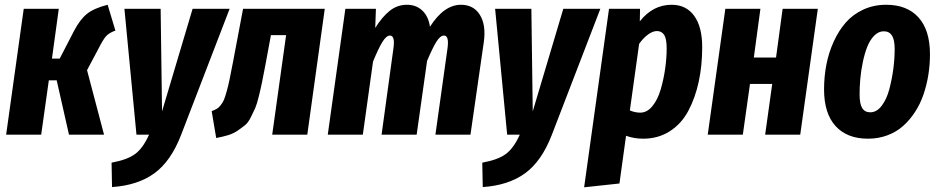

<svg xmlns="http://www.w3.org/2000/svg" viewBox="-20 -568 3964 810"><path d="M434.1 -547.9 466.8 -439Q439.5 -429.2 426.8 -414.6Q414.1 -399.9 395 -361.8L347.2 -272L418.9 0H271L219.2 -229H186L153.8 0H5.9L80.1 -530.8H228L199.2 -320.8H231.9L293 -439Q317.9 -486.3 347.2 -509.8Q376.5 -533.2 434.1 -547.9Z M948.7 -530.8 743.7 2Q700.7 112.8 630.9 163.3Q561 213.9 452.6 221.2L450.7 118.2Q516.1 106.4 549.6 82Q583 57.6 608.9 0H555.7L504.9 -530.8H657.7L663.6 -98.1L792.5 -530.8Z M1350.1 -530.8 1276.4 0H1128.4L1187 -419.9H1123L1099.1 -291Q1089.8 -243.2 1085.2 -220Q1080.6 -196.8 1072 -162.1Q1063.5 -127.4 1056.6 -111.8Q1049.8 -96.2 1038.3 -73.5Q1026.9 -50.8 1014.4 -40.5Q1002 -30.3 983.6 -17.6Q965.3 -4.9 943.1 2Q920.9 8.8 892.1 14.2L873 -99.1Q886.7 -104.5 894.8 -109.1Q902.8 -113.8 911.1 -124.3Q919.4 -134.8 924.3 -146Q929.2 -157.2 936 -181.4Q942.9 -205.6 948.2 -231.4Q953.6 -257.3 962.4 -303.2L1005.4 -530.8Z M1924.8 -547.9Q1978 -547.9 2004.6 -505.1Q2031.2 -462.4 2021 -390.1L1964.8 0H1816.9L1868.2 -366.2Q1875 -418 1853 -418Q1837.4 -418 1821 -391.8Q1804.7 -365.7 1781.7 -311L1737.8 0H1589.8L1640.1 -366.2Q1647 -418 1625 -418Q1609.9 -418 1593 -390.6Q1576.2 -363.3 1553.7 -308.1L1510.7 0H1362.8L1437 -530.8H1565.9L1563 -450.2Q1592.3 -497.1 1624.3 -522.5Q1656.2 -547.9 1696.8 -547.9Q1735.8 -547.9 1761.7 -523.4Q1787.6 -499 1793.9 -455.1Q1853 -547.9 1924.8 -547.9Z M2512.7 -530.8 2307.6 2Q2264.6 112.8 2194.8 163.3Q2125 213.9 2016.6 221.2L2014.6 118.2Q2080.1 106.4 2113.5 82Q2147 57.6 2172.9 0H2119.6L2068.8 -530.8H2221.7L2227.5 -98.1L2356.4 -530.8Z M2444.3 222.2 2549.3 -530.8H2680.2L2679.2 -478Q2734.4 -547.9 2813.5 -547.9Q2874.5 -547.9 2908.4 -501.5Q2942.4 -455.1 2942.4 -369.1Q2942.4 -291 2927.7 -223.1Q2913.1 -155.3 2884 -100.6Q2855 -45.9 2805.9 -14.4Q2756.8 17.1 2693.4 17.1Q2655.3 17.1 2621.1 4.9L2593.3 206.1ZM2681.2 -92.8Q2710 -92.8 2732.4 -120.4Q2754.9 -147.9 2767.3 -190.7Q2779.8 -233.4 2786.1 -277.8Q2792.5 -322.3 2792.5 -363.8Q2792.5 -404.3 2782 -420.7Q2771.5 -437 2751.5 -437Q2733.9 -437 2713.9 -422.4Q2693.8 -407.7 2676.3 -382.8L2637.2 -102.1Q2659.2 -92.8 2681.2 -92.8Z M3208 0 3237.8 -213.9H3144L3113.8 0H2965.8L3040 -530.8H3188L3160.2 -325.2H3253.9L3281.7 -530.8H3430.2L3356 0Z M3641.6 17.1Q3553.7 17.1 3505.1 -36.1Q3456.5 -89.4 3456.5 -190.9Q3456.5 -244.6 3466.3 -295.4Q3476.1 -346.2 3497.1 -392.3Q3518.1 -438.5 3548.1 -472.9Q3578.1 -507.3 3622.1 -527.6Q3666 -547.9 3718.8 -547.9Q3806.6 -547.9 3855 -494.4Q3903.3 -440.9 3903.3 -338.9Q3903.3 -294.9 3896.5 -252.2Q3889.6 -209.5 3876 -169.4Q3862.3 -129.4 3840.3 -95.7Q3818.4 -62 3790 -36.6Q3761.7 -11.2 3723.6 2.9Q3685.5 17.1 3641.6 17.1ZM3651.4 -94.2Q3678.7 -94.2 3699.7 -121.8Q3720.7 -149.4 3731.9 -192.1Q3743.2 -234.9 3748.8 -278.1Q3754.4 -321.3 3754.4 -360.8Q3754.4 -400.4 3742.9 -418.2Q3731.4 -436 3708.5 -436Q3686 -436 3668 -417.5Q3649.9 -398.9 3638.7 -370.4Q3627.4 -341.8 3619.9 -305.4Q3612.3 -269 3609.4 -235.1Q3606.4 -201.2 3606.4 -169.9Q3606.4 -129.9 3617.4 -112.1Q3628.4 -94.2 3651.4 -94.2Z"/></svg>

Font: Fira Sans Compressed
Style: Bold Italic
Weight: 700
Width: 3
Italic angle: -8°
Designer: Carrois Corporate & Edenspiekermann AG
Foundry: Carrois Corporate GbR & Edenspiekermann AG
Version: Version 4.203;PS 004.203;hotconv 1.0.88;makeotf.lib2.5.64775